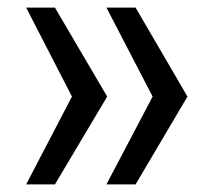

<svg xmlns="http://www.w3.org/2000/svg" viewBox="-20 -545 554 507"><path d="M338 -525 475 -290 338 -58H261L383 -290L261 -525ZM125 -525 263 -290 125 -58H49L170 -290L49 -525Z"/></svg>

Font: Hubot Sans
Style: Regular
Weight: 400
Designer: Deni Anggara
Foundry: GitHub, Inc., Subsidiary of Microsoft Corporation
Version: Version 2.000